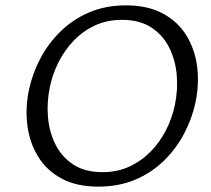

<svg xmlns="http://www.w3.org/2000/svg" viewBox="-20 -687 786 716"><path d="M347 9Q265 9 209 -21.5Q153 -52 121.5 -104Q90 -156 82 -220.5Q74 -285 88 -352Q101 -413 130.5 -469Q160 -525 206 -570Q252 -615 313 -641Q374 -667 449 -667Q532 -667 588.5 -636Q645 -605 676.5 -552.5Q708 -500 715.5 -435.5Q723 -371 709 -305Q696 -244 666 -187.5Q636 -131 590 -86.5Q544 -42 483 -16.5Q422 9 347 9ZM362 -45Q418 -45 463 -66Q508 -87 542.5 -122.5Q577 -158 599.5 -202.5Q622 -247 632 -295Q644 -352 639 -408Q634 -464 610.5 -510.5Q587 -557 543.5 -585Q500 -613 435 -613Q379 -613 334 -592Q289 -571 255 -535.5Q221 -500 198.5 -455.5Q176 -411 166 -363Q154 -306 159 -249.5Q164 -193 187.5 -147Q211 -101 254 -73Q297 -45 362 -45Z"/></svg>

Font: Ysabeau Office
Style: Italic
Weight: 400
Italic angle: -12°
Designer: Christian Thalmann (Catharsis Fonts)
Version: Version 2.001;gftools[0.9.30]; featfreeze: tnum,lnum,ss02